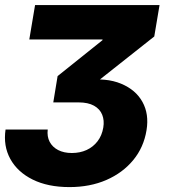

<svg xmlns="http://www.w3.org/2000/svg" viewBox="-23 -556 689 778"><path d="M258.3 202.1Q170.9 202.1 109.4 171.6Q47.9 141.1 18.8 88.1Q-10.3 35.2 -0.5 -31.2H170.4Q167 -2.9 178.2 18.6Q189.5 40 212.6 52Q235.8 64 268.1 64Q301.3 64 327.9 51.8Q354.5 39.6 372.3 16.4Q390.1 -6.8 395.5 -39.1Q400.4 -67.9 391.1 -91.1Q381.8 -114.3 357.9 -127.7Q334 -141.1 294.9 -141.1H192.9L210.4 -247.6L392.1 -393.1L392.6 -396H95.7L119.1 -535.6H623.5L602.1 -408.2L330.6 -193.4L322.8 -231Q407.7 -241.7 467.3 -217Q526.9 -192.4 554.2 -143.1Q581.5 -93.8 570.8 -28.8Q559.6 41 516.8 92.8Q474.1 144.5 408 173.3Q341.8 202.1 258.3 202.1Z"/></svg>

Font: Inter 20pt ExtraBold
Style: Italic
Weight: 800
Italic angle: -9.3988°
Version: Version 4.001;git-66647c0bb